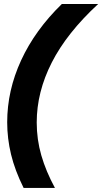

<svg xmlns="http://www.w3.org/2000/svg" viewBox="-20 -752 499 937"><path d="M95.2 165Q52.7 79.6 33.9 1.5Q15.1 -76.7 15.1 -155.3Q15.1 -310.1 83 -457.5Q150.9 -605 281.7 -732.4H459Q306.2 -591.3 232.7 -447Q159.2 -302.7 159.2 -154.3Q159.2 -71.8 181.6 6.1Q204.1 84 248 165Z"/></svg>

Font: Schibsted Grotesk ExtraBold
Style: Italic
Weight: 800
Italic angle: -12°
Designer: Bakken & Baeck AS, Henrik Kongsvoll
Foundry: Schibsted ASA
Version: Version 1.100; ttfautohint (v1.8.4.7-5d5b);gftools[0.9.25]